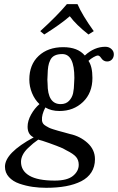

<svg xmlns="http://www.w3.org/2000/svg" viewBox="-20 -666 568 924"><path d="M337.9 -291Q337.9 -405.8 279.8 -405.8Q257.8 -405.8 243.7 -398.9Q229.5 -392.1 222.2 -377.4Q214.8 -362.8 212.2 -346.2Q209.5 -329.6 209 -304.2Q208 -297.4 208 -282.2Q208 -270 209 -263.2Q209 -165 272 -165Q297.4 -165 312.3 -180.7Q327.1 -196.3 331.8 -217.5Q336.4 -238.8 336.9 -270Q337.9 -276.9 337.9 -291ZM164.1 5.9Q148.4 17.1 139.4 24.4Q130.4 31.7 114.3 47.1Q98.1 62.5 89.6 79.3Q81.1 96.2 81.1 112.8Q81.1 155.8 121.3 179.4Q161.6 203.1 243.2 203.1Q303.7 203.1 331.3 180.4Q358.9 157.7 358.9 127Q358.9 104.5 346.2 89.4Q333.5 74.2 298.8 57.1Q289.1 51.3 282.2 47.9Q256.3 36.6 217 22.7Q177.7 8.8 164.1 5.9ZM424.8 -291Q424.8 -218.8 379.4 -175.3Q334 -131.8 266.1 -131.8Q226.6 -131.8 198.2 -148.9Q179.7 -112.8 182.1 -87.9Q182.1 -83 183.1 -81.1Q184.6 -74.7 188.7 -69.6Q192.9 -64.5 201.2 -59.6Q209.5 -54.7 216.1 -51.3Q222.7 -47.9 237.1 -43.5Q251.5 -39.1 260 -36.6Q268.6 -34.2 287.8 -29.1Q307.1 -23.9 316.9 -21Q365.2 -10.7 401.1 21.7Q437 54.2 437 100.1Q437 136.2 419.9 163.1Q402.8 189.9 371.1 206.1Q339.4 222.2 297.4 230Q255.4 237.8 202.1 237.8Q168.5 237.8 136.5 233.2Q104.5 228.5 73.2 217.8Q42 207 22.9 186Q3.9 165 3.9 136.2Q3.9 69.8 142.1 -4.9Q112.8 -18.6 112.8 -56.2Q112.8 -84.5 129.6 -114.7Q146.5 -145 169.9 -165Q147 -186.5 134 -218.3Q121.1 -250 121.1 -283.2Q121.1 -355 166 -397Q210.9 -439 284.2 -439Q354 -439 388.2 -398.9Q434.1 -440.9 486.8 -440.9Q504.4 -440.9 516.1 -430.2Q527.8 -419.4 527.8 -404.8Q527.8 -389.6 518.8 -379.9Q509.8 -370.1 495.1 -370.1Q477.1 -370.1 465.8 -388.2Q458.5 -398.9 450.2 -398.9Q444.3 -398.9 430.4 -391.1Q416.5 -383.3 405.8 -373Q424.8 -346.2 424.8 -291ZM301.8 -646H353Q375.5 -593.8 431.2 -516.1L405.8 -500Q346.7 -546.4 315.9 -587.9Q271 -548.8 192.9 -500L173.8 -516.1Q256.3 -591.3 301.8 -646Z"/></svg>

Font: Common Serif Medium
Style: Italic
Weight: 500
Italic angle: -12°
Designer: Philipp H. Poll, Khaled Hosny
Foundry: Stefan Peev, Context Ltd.
Version: Version 1.026